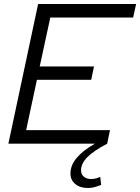

<svg xmlns="http://www.w3.org/2000/svg" viewBox="-20 -720 702 962"><path d="M421 222Q381 222 357 202Q333 182 333 149Q333 109 363.5 72Q394 35 455 0H22L171 -700H662L647 -632H232L179 -387H451L437 -320H165L111 -68H531L517 0Q450 35 418 67Q386 99 386 134Q386 153 400 165Q414 177 436 177Q460 177 482 166L487 206Q471 213 454.5 217.5Q438 222 421 222Z"/></svg>

Font: Red Hat Display VF
Style: Italic
Weight: 300
Italic angle: -12°
Designer: Pentagram, MCKL
Foundry: Pentagram, MCKL
Version: Version 1.023